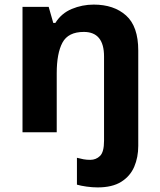

<svg xmlns="http://www.w3.org/2000/svg" viewBox="-20 -576 697 836"><path d="M405 240Q382 240 357 236.5Q332 233 315 228V111Q330 115 343.5 117.5Q357 120 373 120Q398 120 415.5 103Q433 86 433 37V-330Q433 -437 345 -437Q277 -437 252 -390.5Q227 -344 227 -257V0H78V-546H192L212 -476H221Q247 -518 292.5 -537Q338 -556 388 -556Q476 -556 529 -508.5Q582 -461 582 -356V59Q582 109 564.5 150Q547 191 508 215.5Q469 240 405 240Z"/></svg>

Font: Noto Sans Adlam Unjoined
Style: Regular
Weight: 400
Designer: Mark Jamra, Neil Patel
Foundry: JamraPatel LLC
Version: Version 3.001